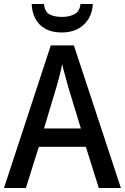

<svg xmlns="http://www.w3.org/2000/svg" viewBox="-20 -944 627 964"><path d="M476 0 411 -207H175L110 0H0L235 -716H351L587 0ZM322 -509Q317 -530 307 -564.5Q297 -599 292 -622Q287 -595 278.5 -562Q270 -529 264 -509L201 -299H386ZM446 -924Q443 -860 401 -820.5Q359 -781 290 -781Q220 -781 181 -819Q142 -857 139 -924H201Q204 -885 228.5 -872Q253 -859 292 -859Q327 -859 353.5 -872.5Q380 -886 384 -924Z"/></svg>

Font: Noto Sans Kannada SemiCondensed Medium
Style: Regular
Weight: 500
Width: 4
Designer: Jelle Bosma - Monotype Design Team
Foundry: Monotype Imaging Inc.
Version: Version 2.005; ttfautohint (v1.8.4.7-5d5b)